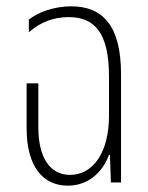

<svg xmlns="http://www.w3.org/2000/svg" viewBox="-20 -576 466 606"><path d="M194 10C255 10 302 -28 324 -87H327L330 0H362V-342C362 -494 305 -556 205 -556C146 -556 97 -535 71 -514V-474C108 -507 150 -522 197 -522C280 -522 324 -470 324 -335V-210C324 -97 275 -24 201 -24C137 -24 101 -80 101 -174V-313H64V-171C64 -51 115 10 194 10Z"/></svg>

Font: Noto Sans Thai ExtCond ExtLt
Style: Regular
Weight: 200
Width: 2
Designer: Monotype Design Team
Foundry: Monotype Imaging Inc.
Version: Version 2.002